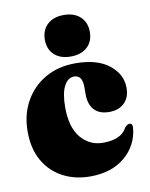

<svg xmlns="http://www.w3.org/2000/svg" viewBox="-78 -720 616 788"><g transform="rotate(-10 230.0 -326.0)"><path d="M444 -322.5Q444 -282.5 420.5 -259.8Q397 -237 357.5 -237Q316.5 -237 295.2 -260.2Q274 -283.5 274 -324V-356Q274 -405.5 239.5 -405.5Q214 -405.5 198 -375.5Q182 -345.5 182 -287Q182 -203 218.5 -160Q255 -117 310.5 -117Q347 -117 372.2 -127.8Q397.5 -138.5 411 -164Q418 -171 422.5 -173Q427 -175 431 -175Q442.5 -174.5 442 -157Q435.5 -84 380 -37Q324.5 10 235 10Q171.5 10 121.2 -16.5Q71 -43 42 -93.2Q13 -143.5 13 -215.5Q13 -285 43 -339.8Q73 -394.5 127.2 -426.2Q181.5 -458 253.5 -458Q345 -458 394.5 -418.5Q444 -379 444 -322.5ZM241.5 -488.5Q198.5 -488.5 173.2 -511.5Q148 -534.5 148 -575Q148 -614.5 173.2 -638Q198.5 -661.5 241.5 -661.5Q285 -661.5 310.2 -638Q335.5 -614.5 335.5 -575Q335.5 -535 310.2 -511.8Q285 -488.5 241.5 -488.5Z"/></g></svg>

Font: Fraunces 144pt S050 Black
Style: Regular
Weight: 900
Version: Version 1.000; ttfautohint (v1.8.3)